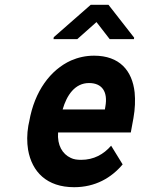

<svg xmlns="http://www.w3.org/2000/svg" viewBox="-20 -770 591 800"><path d="M491 -85 443 -163C412 -127 371 -104 318 -104C301 -104 287 -106 275 -112C240 -128 218 -165 222 -218H525L536 -278C543 -317 544 -353 541 -385C531 -476 478 -538 372 -538C338 -538 306 -531 276 -518C190 -479 124 -390 102 -265L98 -246C92 -211 92 -177 97 -146C113 -54 175 10 289 10C377 10 444 -29 491 -85ZM419 -326 417 -314H241C258 -373 292 -424 351 -424C406 -424 430 -387 419 -326ZM539 -613 432 -750H358L204 -615L203 -607H302L382 -678L437 -607H538Z"/></svg>

Font: Asimov
Style: NarIt
Weight: 500
Designer: Google
Version: Version 2.000980; 2014